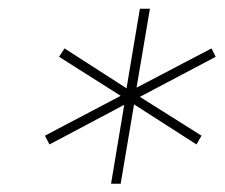

<svg xmlns="http://www.w3.org/2000/svg" viewBox="-20 -748 526 449"><path d="M239.7 -318.4 270.5 -502.9 95.7 -410.2 85 -430.7 262.2 -523.9 118.2 -615.2 130.9 -634.8 275.9 -541.5 307.1 -727.5H330.6L299.3 -543L474.6 -634.8L484.4 -615.2L307.1 -521.5L451.2 -430.7L439.5 -410.2L293.5 -503.9L262.2 -318.4Z"/></svg>

Font: Inter 18pt Thin
Style: Italic
Weight: 250
Italic angle: -9.3988°
Version: Version 4.001;git-66647c0bb